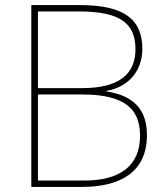

<svg xmlns="http://www.w3.org/2000/svg" viewBox="-20 -734 653 754"><path d="M294 -714H103V0H303C449 0 557 -56 557 -203C557 -293 516 -357 398 -375V-377C490 -393 539 -461 539 -542C539 -657 469 -714 294 -714ZM303 -388H129V-689H291C446 -689 512 -646 512 -541C512 -440 444 -388 303 -388ZM129 -363H300C443 -363 530 -325 530 -202C530 -79 447 -25 311 -25H129Z"/></svg>

Font: Noto Sans Telugu Thin
Style: Regular
Weight: 100
Designer: Jelle Bosma - Monotype Design Team
Foundry: Monotype Imaging Inc.
Version: Version 2.005